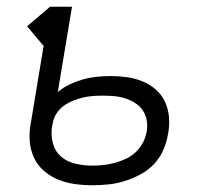

<svg xmlns="http://www.w3.org/2000/svg" viewBox="-20 -540 640 568"><path d="M253 8Q227 8 201.5 4.5Q176 1 152.5 -8.5Q129 -18 110 -34.5Q91 -51 80.5 -73.5Q70 -96 68 -122.5Q66 -149 71 -175L109 -404L63 -459L60 -462L128 -520H193L151 -268Q168 -282 187.5 -291Q207 -300 227 -305.5Q247 -311 267.5 -313Q288 -315 308 -315Q332 -315 356.5 -311.5Q381 -308 402.5 -299Q424 -290 441.5 -274.5Q459 -259 468.5 -238Q478 -217 480 -192.5Q482 -168 477 -143Q473 -119 463 -96Q453 -73 435.5 -54.5Q418 -36 395.5 -24Q373 -12 349 -4.5Q325 3 301 5.5Q277 8 253 8ZM254 -50Q271 -50 287.5 -52Q304 -54 320.5 -58.5Q337 -63 353 -70.5Q369 -78 382 -90.5Q395 -103 403 -118.5Q411 -134 414 -151Q417 -168 414 -184.5Q411 -201 402 -214Q393 -227 379.5 -235.5Q366 -244 350.5 -249Q335 -254 318 -255.5Q301 -257 284 -257Q270 -257 255 -256Q240 -255 225.5 -251.5Q211 -248 196 -242Q181 -236 168.5 -227Q156 -218 147 -204Q138 -190 136 -175L134 -166Q130 -140 136.5 -116Q143 -92 161 -76.5Q179 -61 204 -55.5Q229 -50 254 -50Z"/></svg>

Font: Iosevka Etoile Light
Style: Italic
Weight: 300
Italic angle: -9°
Designer: Belleve Invis
Foundry: Belleve Invis
Version: Version 22.1.2; ttfautohint (v1.8.4)